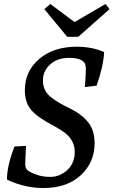

<svg xmlns="http://www.w3.org/2000/svg" viewBox="-20 -937 571 966"><path d="M531 -891 374 -752H318L203 -891L233 -917L355 -826L511 -917ZM466 -506 407 -499Q412 -561 412 -588Q412 -615 402 -625Q381 -646 329 -646Q277 -646 244 -622Q196 -587 196 -532.5Q196 -478 239 -446Q272 -420 330.5 -392Q389 -364 422.5 -323Q456 -282 456 -216Q456 -120 386.5 -55.5Q317 9 199 9Q141 9 90 -5.5Q39 -20 15 -34Q15 -103 53 -200L111 -203Q107 -131 107 -110.5Q107 -90 119 -80Q131 -70 162.5 -58.5Q194 -47 233.5 -47Q273 -47 306 -71Q356 -107 356 -173Q356 -239 290 -280Q270 -293 252 -303Q171 -345 138 -382.5Q105 -420 105 -483Q105 -579 177.5 -640.5Q250 -702 366 -702Q443 -702 504 -675Q500 -602 466 -506Z"/></svg>

Font: Poly
Style: Italic
Weight: 400
Italic angle: -10°
Designer: Nicolas Silva
Foundry: Jose Nicolas Silva Schwarzenberg
Version: Version 1.003